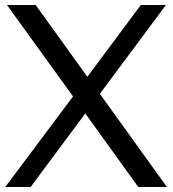

<svg xmlns="http://www.w3.org/2000/svg" viewBox="-20 -745 688 765"><path d="M645 0H530.8L319.8 -293L102.1 0H1L271 -360.8L7.8 -725.1H122.1L328.1 -439L541 -725.1H641.1L377.9 -371.1Z"/></svg>

Font: Aurulent Sans
Style: Regular
Weight: 400
Version: Version 2007.05.04